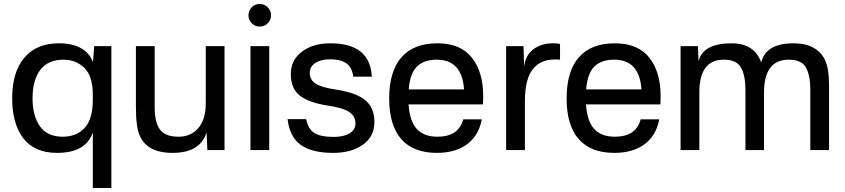

<svg xmlns="http://www.w3.org/2000/svg" viewBox="-20 -752 4233 962"><path d="M445 190V-88Q410 14 266 14Q153 14 97 -59Q41 -132 41 -260Q41 -391 102 -463Q163 -535 274 -535Q409 -535 446 -441L452 -521H538V190ZM143 -259Q143 -172 180 -119.5Q217 -67 294 -67Q363 -67 404 -111Q445 -155 445 -253V-277Q445 -371 402.5 -412Q360 -453 298 -453Q221 -453 182 -402Q143 -351 143 -259Z M844 14Q682 14 666 -128Q661 -162 661 -219V-521H755V-213Q755 -141 780.5 -104Q806 -67 875 -67Q936 -67 973.5 -110Q1011 -153 1011 -236V-521H1105V0H1019L1015 -89Q984 14 844 14Z M1329 -521V0H1235V-521ZM1225 -675Q1225 -699 1241.5 -715.5Q1258 -732 1281 -732Q1305 -732 1321.5 -715.5Q1338 -699 1338 -675Q1338 -652 1321.5 -635.5Q1305 -619 1281 -619Q1258 -619 1241.5 -635.5Q1225 -652 1225 -675Z M1636 -535Q1834 -535 1843 -368H1750Q1744 -415 1715 -435Q1686 -455 1634 -455Q1590 -455 1561 -437Q1532 -419 1532 -387Q1532 -352 1561.5 -333Q1591 -314 1658 -304Q1762 -289 1809 -251Q1856 -213 1856 -141Q1856 -68 1798.5 -27Q1741 14 1649 14Q1543 14 1487 -26Q1431 -66 1421 -155H1514Q1524 -105 1555.5 -85.5Q1587 -66 1652 -66Q1702 -66 1731.5 -84Q1761 -102 1761 -134Q1761 -170 1729.5 -191Q1698 -212 1622 -223Q1526 -238 1481.5 -273.5Q1437 -309 1437 -382Q1437 -450 1492 -492.5Q1547 -535 1636 -535Z M2172 -535Q2287 -535 2344 -463.5Q2401 -392 2401 -270Q2401 -244 2400 -229H2027Q2033 -143 2069 -105Q2105 -67 2172 -67Q2278 -67 2301 -154H2394Q2379 -73 2320.5 -29.5Q2262 14 2169 14Q2051 14 1990.5 -55Q1930 -124 1930 -259Q1930 -394 1991 -464.5Q2052 -535 2172 -535ZM2028 -304H2305Q2295 -453 2168 -453Q2104 -453 2069 -418.5Q2034 -384 2028 -304Z M2751 -535Q2776 -535 2786 -532V-453Q2698 -461 2654 -411Q2610 -361 2610 -244V0H2516V-521H2603L2606 -420Q2614 -477 2653.5 -506Q2693 -535 2751 -535Z M3061 -535Q3176 -535 3233 -463.5Q3290 -392 3290 -270Q3290 -244 3289 -229H2916Q2922 -143 2958 -105Q2994 -67 3061 -67Q3167 -67 3190 -154H3283Q3268 -73 3209.5 -29.5Q3151 14 3058 14Q2940 14 2879.5 -55Q2819 -124 2819 -259Q2819 -394 2880 -464.5Q2941 -535 3061 -535ZM2917 -304H3194Q3184 -453 3057 -453Q2993 -453 2958 -418.5Q2923 -384 2917 -304Z M3646 -535Q3760 -535 3794 -439Q3817 -535 3956 -535Q4033 -535 4077 -498.5Q4121 -462 4129 -396Q4134 -362 4134 -317V0H4040V-302Q4040 -375 4018 -414Q3996 -453 3932 -453Q3808 -453 3808 -288V0H3715V-300Q3715 -373 3693 -413Q3671 -453 3606 -453Q3484 -453 3484 -289V0H3390V-521H3477L3480 -445Q3502 -535 3646 -535Z"/></svg>

Font: Nacelle
Style: Regular
Weight: 400
Designer: Sora Sagano
Foundry: Sora Sagano
Version: Version 1.000;FEAKit 1.0